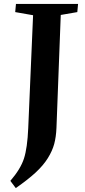

<svg xmlns="http://www.w3.org/2000/svg" viewBox="-20 -734 437 986"><path d="M125 -76.2 149.9 -655.8 58.1 -671.9 62 -713.9H380.9L377 -671.9L292 -657.2L270 -78.1Q268.1 -30.8 258.5 4.9Q249 40.5 225.8 77.9Q202.6 115.2 163.1 151.9Q123.5 188.5 61 231.9L33.2 194.8Q85.4 134.3 103 80.3Q120.6 26.4 125 -76.2Z"/></svg>

Font: Literata SemiBold
Style: Italic
Weight: 650
Italic angle: -2.39999°
Designer: Latin by Veronika Burian and Jose Scaglione. Greek by Irene Vlachou. Cyrillic by Vera Evstafieva
Foundry: TypeTogether
Version: Version 3.021